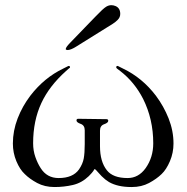

<svg xmlns="http://www.w3.org/2000/svg" viewBox="-20 -716 730 750"><path d="M192.9 14.6Q154.8 14.6 125.2 -1.2Q95.7 -17.1 76.7 -36.1Q57.6 -53.7 43.9 -86.4Q30.3 -119.1 30.3 -155.3Q30.3 -205.1 48.8 -253.2Q67.4 -301.3 98.6 -342.3Q152.8 -412.6 227.1 -448.2Q236.8 -452.6 246.6 -458Q248 -458.5 249.5 -458.5Q253.4 -458.5 253.4 -451.7Q252.4 -451.7 237.8 -438.5Q172.4 -379.9 141.6 -313.5Q109.4 -244.6 109.4 -156.2Q109.4 -127.4 118.2 -102.5Q127 -77.6 138.7 -59.6Q163.1 -20.5 209 -20.5Q264.6 -20.5 288.6 -54.2Q303.2 -75.7 307.1 -96.9Q311 -118.2 311 -153.3V-207Q311 -226.6 294.9 -232.2Q278.8 -237.8 278.8 -245.6Q278.8 -252 285.6 -252L396 -250.5Q402.8 -250.5 402.8 -244.1Q402.8 -236.3 386.7 -230.7Q370.6 -225.1 370.6 -205.6V-145Q370.6 -84.5 397.5 -50.8Q421.4 -20.5 478.5 -20.5Q521 -20.5 548.8 -59.1Q578.6 -101.1 578.6 -156.2Q578.6 -250.5 539.1 -329.6Q505.4 -395.5 449.7 -438.5Q434.1 -449.7 434.1 -451.7Q434.1 -458.5 438 -458.5Q439.5 -458.5 440.9 -458Q450.7 -452.6 460.4 -448.2Q535.2 -412.6 588.9 -342.3Q619.6 -301.3 638.7 -253.2Q657.7 -205.1 657.7 -155.3Q657.7 -119.1 643.8 -86.4Q629.9 -53.7 611.3 -36.1Q591.8 -17.1 562.3 -1.2Q532.7 14.6 495.1 14.6H493.2Q439.9 14.6 405.8 -4.9Q391.1 -13.7 377 -27.8Q374 -30.3 363.5 -42.5Q353 -54.7 351.6 -54.7H348.1Q346.7 -49.8 338.6 -40.5Q330.6 -31.2 326.7 -27.8Q299.3 -1.5 264.6 6.6Q230 14.6 192.9 14.6ZM276.4 -533.2Q255.9 -520.5 243.7 -520.5Q242.2 -520.5 241.2 -521Q236.8 -521.5 236.8 -524.4Q236.8 -531.2 253.9 -548.8L310.5 -607.4Q322.3 -619.1 352.8 -651.1Q383.3 -683.1 395 -689.9Q404.8 -695.8 415 -695.8Q422.9 -695.8 431.2 -692.4Q449.7 -684.6 449.7 -661.6Q449.7 -648.4 439.7 -638.4Q429.7 -628.4 419.9 -622.6Z"/></svg>

Font: Caudex
Style: Regular
Weight: 400
Version: Version 1.01